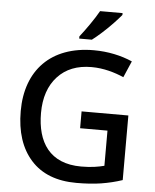

<svg xmlns="http://www.w3.org/2000/svg" viewBox="-62 -993 850 1054"><g transform="rotate(5 363.5 -465.5)"><path d="M570.3 -940.9H446.3C422.4 -897.5 374.5 -829.6 345.2 -793V-780.8H415C431.2 -793 449.2 -808.1 470.2 -827.1C490.7 -845.7 510.3 -864.7 528.3 -883.8C546.4 -902.8 560.1 -918.5 570.3 -930.7ZM393.1 -291H543.9V-97.2C510.7 -88.9 474.1 -82 417 -82C243.2 -82 171.9 -194.8 171.9 -356C171.9 -440.4 194.8 -507.8 240.2 -557.1C285.6 -606.4 347.7 -630.9 426.8 -630.9C493.7 -630.9 555.7 -612.3 605 -590.8L644 -681.2C583 -708 509.8 -724.1 431.2 -724.1C194.8 -724.1 60.1 -581.1 60.1 -356.9C60.1 -242.2 89.4 -152.8 147.5 -87.9C205.6 -22.9 289.6 9.8 398.9 9.8C449.7 9.8 495.1 6.8 534.7 0.5C574.2 -5.9 613.3 -15.1 650.9 -27.8V-383.8H393.1Z"/></g></svg>

Font: Noto Reveo Sans
Style: Regular
Weight: 500
Designer: Monotype Design Team
Foundry: Monotype Imaging Inc.
Version: Version 2.007